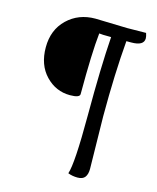

<svg xmlns="http://www.w3.org/2000/svg" viewBox="-107 -650 697 851"><g transform="rotate(15 241.5 -224.5)"><path d="M225 -575 371 -571Q427 -571 458 -572Q463 -557 463 -548Q463 -514 405 -514H383Q370 -362 370 -166L374 75Q374 99 364 112.5Q354 126 330 126Q306 126 286 118Q303 70 303 -152Q303 -374 313 -514Q267 -514 258 -516Q248 -425 248 -235Q248 -218 203 -218Q138 -218 91.5 -266.5Q45 -315 45 -395.5Q45 -476 96.5 -525.5Q148 -575 225 -575Z"/></g></svg>

Font: Overlock Mod
Style: Regular
Weight: 400
Designer: Dario Muhafara
Foundry: Dario Manuel Muhafara
Version: Version 1.001